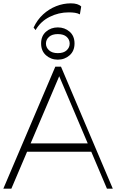

<svg xmlns="http://www.w3.org/2000/svg" viewBox="-20 -1129 695 1149"><path d="M0 0 311 -730H345L655 0H620L325 -695L340 -686L48 0ZM125 -221V-271H534V-221ZM326 -772Q285 -772 255.5 -798Q226 -824 226 -869Q226 -914 255.5 -939.5Q285 -965 326 -965Q367 -965 396.5 -939.5Q426 -914 426 -869Q426 -824 396.5 -798Q367 -772 326 -772ZM326 -811Q361 -811 379 -828Q397 -845 397 -868Q397 -892 379 -908.5Q361 -925 326 -925Q292 -925 273.5 -908.5Q255 -892 255 -868Q255 -845 273.5 -828Q292 -811 326 -811ZM193 -949 181 -964Q203 -1011 238 -1043Q273 -1075 316 -1092Q359 -1109 404 -1109Q447 -1109 466 -1090L458 -1043Q445 -1050 428.5 -1052.5Q412 -1055 391 -1055Q331 -1055 277 -1028Q223 -1001 193 -949Z"/></svg>

Font: Savate ExtraLight
Style: Regular
Weight: 200
Designer: Max Esnée
Foundry: Plomb Type
Version: Version 2.000